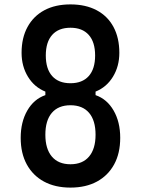

<svg xmlns="http://www.w3.org/2000/svg" viewBox="-20 -836 640 872"><path d="M300 -458Q354 -458 383 -490.5Q412 -523 412 -584Q412 -645 383 -677.5Q354 -710 300 -710Q246 -710 217 -677.5Q188 -645 188 -584Q188 -523 217 -490.5Q246 -458 300 -458ZM78 -596Q78 -664 105 -713.5Q132 -763 181.5 -789.5Q231 -816 300 -816Q369 -816 419 -789.5Q469 -763 495.5 -713.5Q522 -664 522 -596Q522 -535 493 -487.5Q464 -440 414 -420V-404Q466 -386 496 -334Q526 -282 526 -210Q526 -140 498.5 -89.5Q471 -39 420.5 -11.5Q370 16 300 16Q230 16 179.5 -11.5Q129 -39 101.5 -89.5Q74 -140 74 -210Q74 -282 104 -334Q134 -386 186 -404V-420Q136 -440 107 -487.5Q78 -535 78 -596ZM186 -224Q186 -160 215.5 -125Q245 -90 300 -90Q355 -90 384.5 -125Q414 -160 414 -224Q414 -289 384.5 -323.5Q355 -358 300 -358Q245 -358 215.5 -323.5Q186 -289 186 -224Z"/></svg>

Font: Martian Mono Condensed
Style: Regular
Weight: 400
Width: 3
Designer: Roman Shamin
Foundry: Evil Martians
Version: Version 1.000